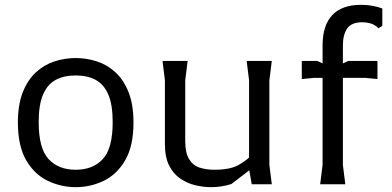

<svg xmlns="http://www.w3.org/2000/svg" viewBox="-20 -762 1621 794"><path d="M293 12Q233 12 178 -14Q123 -40 88.5 -99Q54 -158 54 -255Q54 -329 74 -380Q94 -431 128 -462.5Q162 -494 205 -508Q248 -522 293 -522Q338 -522 381 -508Q424 -494 458 -462.5Q492 -431 512 -380Q532 -329 532 -255Q532 -158 497.5 -99Q463 -40 408.5 -14Q354 12 293 12ZM293 -60Q364 -60 405 -104Q446 -148 446 -257Q446 -330 427.5 -372Q409 -414 375 -432Q341 -450 293 -450Q245 -450 211 -432Q177 -414 158.5 -372Q140 -330 140 -257Q140 -148 181 -104Q222 -60 293 -60Z M852 12Q821 12 787.5 4Q754 -4 725.5 -23.5Q697 -43 679.5 -77.5Q662 -112 662 -166V-430L652 -510H756L746 -430V-179Q746 -129 762.5 -103Q779 -77 806.5 -68.5Q834 -60 867 -60Q931 -60 966 -79.5Q1001 -99 1028 -127V-71L937 -1Q918 5 897 8.5Q876 12 852 12ZM1021 0 1010 -63V-430L1000 -510H1104L1094 -430V-80L1104 0Z M1545 -645Q1529 -661 1511.5 -665.5Q1494 -670 1479 -670Q1433 -670 1415.5 -644Q1398 -618 1398 -574V-80L1408 0H1304L1314 -80V-574Q1314 -657 1354 -699.5Q1394 -742 1473 -742Q1499 -742 1520.5 -738Q1542 -734 1561 -727V-655ZM1228 -435V-510H1292L1356 -480L1420 -510H1541V-435L1491 -440H1278Z"/></svg>

Font: AR One Sans
Style: Regular
Weight: 400
Designer: Niteesh Yadav
Foundry: Niteesh Yadav
Version: Version 1.001;gftools[0.9.33]